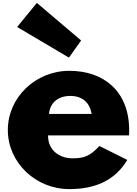

<svg xmlns="http://www.w3.org/2000/svg" viewBox="-20 -1281 945 1323"><path d="M234 -1261 98 -1095 455 -884 539 -1002ZM869 -348C871 -357 870 -373 870 -384C870 -655 692 -793 458 -793C225 -793 34 -610 34 -385C34 -161 225 22 458 22C629 22 770 -33 857 -179L665 -275C600 -206 563 -190 477 -190C409 -190 311 -230 311 -348ZM318 -496C323 -566 373 -620 465 -620C543 -620 599 -577 611 -496Z"/></svg>

Font: Poland Can Into
Style: BigWritings
Weight: 700
Foundry: Cannot Into Space Fonts
Version: Version 0.92